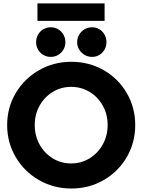

<svg xmlns="http://www.w3.org/2000/svg" viewBox="-20 -1086 826 1114"><path d="M21.5 -360.4Q21.5 -461.9 71.3 -545.9Q121.1 -629.9 206.3 -678.7Q291.5 -727.5 393.6 -727.5Q496.6 -727.5 581.5 -679Q666.5 -630.4 715.6 -546.1Q764.6 -461.9 764.6 -360.4Q764.6 -258.3 715.3 -174.1Q666 -89.8 581.3 -41Q496.6 7.8 393.6 7.8Q292 7.8 206.5 -41Q121.1 -89.8 71.3 -174.3Q21.5 -258.8 21.5 -360.4ZM604.5 -360.4Q604.5 -422.4 576.4 -472.9Q548.3 -523.4 499.8 -552.7Q451.2 -582 392.6 -582Q334.5 -582 286.1 -552.7Q237.8 -523.4 209.7 -472.9Q181.6 -422.4 181.6 -360.4Q181.6 -298.8 209.5 -248Q237.3 -197.3 285.6 -167.5Q334 -137.7 392.6 -137.7Q451.7 -137.7 500 -167.5Q548.3 -197.3 576.4 -248Q604.5 -298.8 604.5 -360.4ZM427.7 -840.8Q427.7 -864.7 439.5 -884.8Q451.2 -904.8 470.9 -916.3Q490.7 -927.7 514.6 -927.7Q537.6 -927.7 556.6 -916.3Q575.7 -904.8 586.7 -884.8Q597.7 -864.7 597.7 -840.8Q597.7 -817.9 586.7 -798.3Q575.7 -778.8 556.6 -767.3Q537.6 -755.9 514.6 -755.9Q490.7 -755.9 470.9 -767.3Q451.2 -778.8 439.5 -798.3Q427.7 -817.9 427.7 -840.8ZM189.5 -840.8Q189.5 -864.7 200.7 -884.8Q211.9 -904.8 231.4 -916.3Q251 -927.7 274.4 -927.7Q297.9 -927.7 317.4 -916.3Q336.9 -904.8 348.1 -884.8Q359.4 -864.7 359.4 -840.8Q359.4 -817.9 348.1 -798.3Q336.9 -778.8 317.4 -767.3Q297.9 -755.9 274.4 -755.9Q251 -755.9 231.4 -767.3Q211.9 -778.8 200.7 -798.3Q189.5 -817.9 189.5 -840.8ZM197.3 -1066.4H586.9V-964.8H197.3Z"/></svg>

Font: Reddit Sans Vanilla ExtraBold
Style: Regular
Weight: 800
Designer: Stephen Hutchings
Foundry: Reddit
Version: Version 1.013